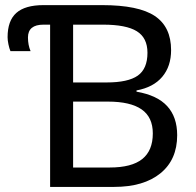

<svg xmlns="http://www.w3.org/2000/svg" viewBox="-20 -734 770 754"><path d="M150.9 -637.2Q89.8 -637.2 89.8 -586.9Q89.8 -557.1 100.1 -533.2H21Q16.6 -543.5 13.2 -559.6Q9.8 -575.7 9.8 -587.9Q9.8 -652.8 44.2 -683.3Q78.6 -713.9 150.9 -713.9H380.9Q524.4 -713.9 588.1 -671.1Q651.9 -628.4 651.9 -537.1Q651.9 -473.6 617.2 -432.4Q582.5 -391.1 516.1 -378.9V-374Q597.7 -359.9 636.7 -317.1Q675.8 -274.4 675.8 -203.1Q675.8 -106.9 610.1 -53.5Q544.4 0 428.2 0H176.8V-637.2ZM267.1 -410.2H398.9Q482.9 -410.2 521 -437Q559.1 -463.9 559.1 -526.9Q559.1 -585.4 517.3 -611.3Q475.6 -637.2 384.8 -637.2H267.1ZM267.1 -335V-76.2H411.1Q497.1 -76.2 538.6 -109.4Q580.1 -142.6 580.1 -210Q580.1 -273.9 536.1 -304.4Q492.2 -335 403.8 -335Z"/></svg>

Font: NotoPenekeko
Style: Regular
Weight: 400
Designer: Monotype Design team
Foundry: Monotype Imaging Inc.
Version: Version 1.04